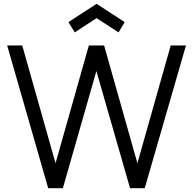

<svg xmlns="http://www.w3.org/2000/svg" viewBox="-20 -989 1015 1009"><path d="M372.9 -818.8 339.6 -872.9 487.5 -968.8 635.4 -872.9 603.1 -818.8 487.5 -893.8ZM877.1 -750 702.1 -131.2 527.1 -750H446.9L271.9 -131.2L96.9 -750H17.7L233.3 0H310.4L486.5 -615.6L663.5 0H740.6L957.3 -750Z"/></svg>

Font: Manrope3
Style: Regular
Weight: 400
Width: 4
Designer: Mikhail Sharanda
Foundry: Mikhail Sharanda
Version: Version 3.000;PS 003.000;hotconv 1.0.88;makeotf.lib2.5.64775